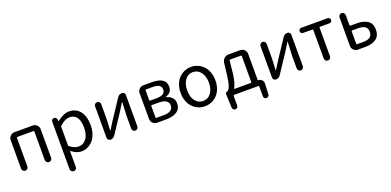

<svg xmlns="http://www.w3.org/2000/svg" viewBox="0 -1469 5324 2613"><g transform="rotate(-20 2662.0 -163.0)"><path d="M91.8 -45.9V-458Q91.8 -493.2 116.7 -518.1Q141.6 -543 176.8 -543H441.4Q476.6 -543 501.5 -518.1Q526.4 -493.2 526.4 -458V-45.9Q526.4 -26.4 512.7 -13.2Q499 0 480.5 0Q461.9 0 448.2 -13.2Q434.6 -26.4 434.6 -45.9V-459Q434.6 -468.8 424.8 -468.8H192.4Q182.6 -468.8 182.6 -459V-45.9Q182.6 -26.4 169.4 -13.2Q156.2 0 137.7 0Q119.1 0 105.5 -13.2Q91.8 -26.4 91.8 -45.9Z M709 186.5V-502.9Q709 -518.6 720.2 -529.3Q731.4 -540 747.1 -540Q762.7 -540 774.9 -529.8Q787.1 -519.5 789.1 -502.9L792 -479.5Q792 -478.5 793.5 -478.5Q794.9 -478.5 795.9 -479.5Q888.7 -554.7 967.8 -554.7Q1071.3 -554.7 1127.9 -480Q1184.6 -405.3 1184.6 -277.3Q1184.6 -210 1165 -153.8Q1145.5 -97.7 1112.8 -61Q1080.1 -24.4 1037.6 -4.4Q995.1 15.6 948.2 15.6Q878.9 15.6 805.7 -41Q803.7 -43 800.8 -42Q797.9 -41 798.8 -38.1L799.8 47.9V186.5Q799.8 205.1 786.6 218.3Q773.4 231.4 754.9 231.4Q736.3 231.4 722.7 218.3Q709 205.1 709 186.5ZM933.6 -60.5Q1002 -60.5 1045.4 -118.7Q1088.9 -176.8 1088.9 -276.4Q1088.9 -477.5 946.3 -477.5Q883.8 -477.5 807.6 -409.2Q799.8 -402.3 799.8 -392.6V-127Q799.8 -117.2 807.6 -111.3Q871.1 -60.5 933.6 -60.5Z M1371.1 0Q1353.5 0 1340.8 -12.2Q1328.1 -24.4 1328.1 -43V-498Q1328.1 -516.6 1341.3 -529.8Q1354.5 -543 1373 -543Q1391.6 -543 1404.3 -529.8Q1417 -516.6 1417 -498V-316.4Q1417 -291 1415.5 -258.3Q1414.1 -225.6 1411.6 -184.1Q1409.2 -142.6 1408.2 -118.2Q1408.2 -116.2 1410.2 -116.2Q1412.1 -116.2 1413.1 -118.2Q1449.2 -173.8 1484.4 -232.4L1667 -507.8Q1690.4 -543 1732.4 -543Q1750 -543 1762.7 -530.8Q1775.4 -518.6 1775.4 -501V-44.9Q1775.4 -26.4 1762.2 -13.2Q1749 0 1730.5 0Q1711.9 0 1699.2 -13.2Q1686.5 -26.4 1686.5 -44.9V-226.6Q1686.5 -268.6 1695.3 -425.8Q1695.3 -427.7 1693.4 -427.7Q1691.4 -427.7 1690.4 -426.8Q1633.8 -335 1619.1 -310.5L1436.5 -35.2Q1413.1 0 1371.1 0Z M2043.9 0Q2008.8 0 1983.9 -24.9Q1959 -49.8 1959 -85V-458Q1959 -493.2 1983.9 -518.1Q2008.8 -543 2043.9 -543H2168Q2262.7 -543 2315.4 -509.8Q2368.2 -476.6 2368.2 -405.3Q2368.2 -361.3 2344.7 -332.5Q2321.3 -303.7 2279.3 -291Q2277.3 -290 2277.3 -287.6Q2277.3 -285.2 2279.3 -284.2Q2329.1 -272.5 2360.4 -240.7Q2391.6 -209 2391.6 -156.2Q2391.6 -77.1 2333.5 -38.6Q2275.4 0 2175.8 0ZM2048.8 -325.2Q2048.8 -315.4 2058.6 -315.4H2152.3Q2278.3 -315.4 2278.3 -397.5Q2278.3 -477.5 2158.2 -477.5H2058.6Q2048.8 -477.5 2048.8 -467.8ZM2048.8 -75.2Q2048.8 -65.4 2058.6 -65.4H2166Q2233.4 -65.4 2267.1 -89.8Q2300.8 -114.3 2300.8 -161.1Q2300.8 -203.1 2264.6 -226.6Q2228.5 -250 2160.2 -250H2058.6Q2048.8 -250 2048.8 -240.2Z M2484.4 -271.5Q2484.4 -336.9 2504.9 -391.6Q2525.4 -446.3 2560.5 -481.9Q2595.7 -517.6 2641.1 -537.1Q2686.5 -556.6 2736.8 -556.6Q2787.1 -556.6 2832.5 -537.1Q2877.9 -517.6 2912.6 -481.9Q2947.3 -446.3 2967.8 -391.6Q2988.3 -336.9 2988.3 -271.5Q2988.3 -205.1 2967.8 -150.9Q2947.3 -96.7 2912.6 -61Q2877.9 -25.4 2832.5 -6.3Q2787.1 12.7 2736.8 12.7Q2686.5 12.7 2641.1 -6.3Q2595.7 -25.4 2560.5 -61Q2525.4 -96.7 2504.9 -150.9Q2484.4 -205.1 2484.4 -271.5ZM2894.5 -271.5Q2894.5 -364.3 2850.6 -422.9Q2806.6 -481.4 2736.3 -481.4Q2666 -481.4 2623 -423.3Q2580.1 -365.2 2580.1 -271.5Q2580.1 -177.7 2623 -120.6Q2666 -63.5 2736.8 -63.5Q2807.6 -63.5 2851.1 -120.6Q2894.5 -177.7 2894.5 -271.5Z M3273.4 -467.8Q3263.7 -467.8 3262.7 -458L3244.1 -283.2Q3228.5 -146.5 3189.5 -80.1Q3187.5 -78.1 3189 -75.2Q3190.4 -72.3 3193.4 -72.3H3428.7Q3438.5 -72.3 3438.5 -82V-458Q3438.5 -467.8 3428.7 -467.8ZM3530.3 -80.1Q3530.3 -72.3 3538.1 -72.3Q3567.4 -72.3 3587.9 -51.8Q3608.4 -31.2 3607.4 -2L3600.6 154.3Q3599.6 170.9 3587.9 182.1Q3576.2 193.4 3559.6 193.4Q3543 193.4 3531.7 182.1Q3520.5 170.9 3520.5 154.3V11.7Q3520.5 2 3510.7 2H3159.2Q3149.4 2 3149.4 11.7V154.3Q3149.4 170.9 3137.7 182.1Q3126 193.4 3109.4 193.4Q3092.8 193.4 3081.1 182.1Q3069.3 170.9 3068.4 154.3L3061.5 -15.6V-48.8Q3061.5 -58.6 3068.4 -65.4Q3075.2 -72.3 3084 -72.3Q3086.9 -72.3 3089.8 -73.2Q3114.3 -87.9 3131.3 -134.8Q3148.4 -181.6 3163.1 -300.8L3181.6 -457Q3186.5 -493.2 3213.4 -517.1Q3240.2 -541 3277.3 -541H3445.3Q3480.5 -541 3505.4 -516.1Q3530.3 -491.2 3530.3 -456.1Z M3767.6 0Q3750 0 3737.3 -12.2Q3724.6 -24.4 3724.6 -43V-498Q3724.6 -516.6 3737.8 -529.8Q3751 -543 3769.5 -543Q3788.1 -543 3800.8 -529.8Q3813.5 -516.6 3813.5 -498V-316.4Q3813.5 -291 3812 -258.3Q3810.5 -225.6 3808.1 -184.1Q3805.7 -142.6 3804.7 -118.2Q3804.7 -116.2 3806.6 -116.2Q3808.6 -116.2 3809.6 -118.2Q3845.7 -173.8 3880.9 -232.4L4063.5 -507.8Q4086.9 -543 4128.9 -543Q4146.5 -543 4159.2 -530.8Q4171.9 -518.6 4171.9 -501V-44.9Q4171.9 -26.4 4158.7 -13.2Q4145.5 0 4127 0Q4108.4 0 4095.7 -13.2Q4083 -26.4 4083 -44.9V-226.6Q4083 -268.6 4091.8 -425.8Q4091.8 -427.7 4089.8 -427.7Q4087.9 -427.7 4086.9 -426.8Q4030.3 -335 4015.6 -310.5L3833 -35.2Q3809.6 0 3767.6 0Z M4474.6 -45.9V-459Q4474.6 -468.8 4464.8 -468.8H4330.1Q4314.5 -468.8 4303.7 -479.5Q4293 -490.2 4293 -505.9Q4293 -521.5 4303.7 -532.2Q4314.5 -543 4330.1 -543H4711.9Q4726.6 -543 4737.8 -532.2Q4749 -521.5 4749 -505.9Q4749 -490.2 4737.8 -479.5Q4726.6 -468.8 4711.9 -468.8H4575.2Q4565.4 -468.8 4565.4 -459V-45.9Q4565.4 -26.4 4552.2 -13.2Q4539.1 0 4520 0Q4501 0 4487.8 -13.2Q4474.6 -26.4 4474.6 -45.9Z M4953.1 0Q4918 0 4893.1 -24.9Q4868.2 -49.8 4868.2 -85V-497.1Q4868.2 -516.6 4881.8 -529.8Q4895.5 -543 4914.1 -543Q4932.6 -543 4945.8 -529.8Q4959 -516.6 4959 -497.1V-351.6Q4959 -341.8 4968.8 -341.8H5062.5Q5163.1 -341.8 5220.2 -300.3Q5277.3 -258.8 5277.3 -172.9Q5277.3 -85.9 5220.2 -43Q5163.1 0 5062.5 0ZM4959 -83Q4959 -73.2 4968.8 -73.2H5052.7Q5122.1 -73.2 5155.3 -97.2Q5188.5 -121.1 5188.5 -172.9Q5188.5 -224.6 5155.3 -248.5Q5122.1 -272.5 5052.7 -272.5H4968.8Q4959 -272.5 4959 -262.7Z"/></g></svg>

Font: Gen Jyuu GothicX Regular
Style: Regular
Weight: 400
Designer: [Source Han Sans]
Ryoko NISHIZUKA  (kana & ideographs); Paul D. Hunt (Latin, Greek & Cyrillic); Wenlong ZHANG  (bopomofo
Version: Version 1.002.20150607